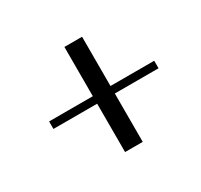

<svg xmlns="http://www.w3.org/2000/svg" viewBox="-108 -718 789 753"><g transform="rotate(-30 286.5 -341.0)"><path d="M538 -356H340V-579H260V-356H62V-322H260V-103H340V-322H538Z"/></g></svg>

Font: Neocyr
Style: Regular
Weight: 400
Designer: Viktar Palstsiuk <vipals@gmail.com>
Version: 1.00